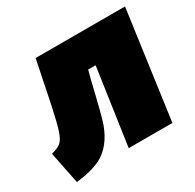

<svg xmlns="http://www.w3.org/2000/svg" viewBox="-156 -674 840 826"><g transform="rotate(-30 264.5 -260.5)"><path d="M559 -536 485 0H268L323 -380H286L274 -335Q237 -177 224 -141Q192 -53 127 -18Q80 6 2 15L-30 -144Q4 -153 18 -165.5Q32 -178 43.5 -211.5Q55 -245 72 -326L115 -536Z"/></g></svg>

Font: Fira Sans Ultra
Style: Italic
Weight: 950
Italic angle: -8°
Designer: Carrois Corporate & Edenspiekermann AG
Foundry: Carrois Corporate GbR & Edenspiekermann AG
Version: Version 4.203;PS 004.203;hotconv 1.0.88;makeotf.lib2.5.64775